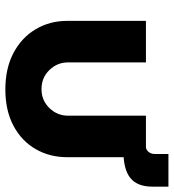

<svg xmlns="http://www.w3.org/2000/svg" viewBox="14 -651 649 717"><g transform="rotate(90 338.5 -292.5)"><path d="M314 12Q235 12 177.5 -18.5Q120 -49 89 -101.5Q58 -154 58 -218V-513H213V-222Q213 -182 241.5 -152.5Q270 -123 313 -123Q355 -123 383.5 -152.5Q412 -182 412 -222V-513H567V-218Q567 -154 537 -101.5Q507 -49 450 -18.5Q393 12 314 12ZM485 -429V-512H523Q538 -512 546.5 -522Q555 -532 555 -545V-597H677V-537Q677 -481 645 -455Q613 -429 546 -429Z"/></g></svg>

Font: MuseoModerno
Style: Bold
Weight: 700
Designer: Pablo Cosgaya, Héctor Gatti, Marcela Romero, and the Authors of The MuseoModerno Project.
Foundry: Omnibus-Type Team
Version: Version 1.001